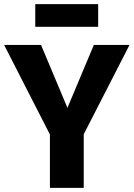

<svg xmlns="http://www.w3.org/2000/svg" viewBox="-27 -911 648 931"><path d="M379 -260V0H215V-259L-7 -693H172L300 -388L428 -693H601ZM144 -781V-891H449V-781Z"/></svg>

Font: Fira Sans BGR
Style: Bold
Weight: 700
Designer: bBox Type GmbH & Carrois Corporate GbR & Edenspiekermann AG
Foundry: bBox Type GmbH & Carrois Corporate GbR & Edenspiekermann AG
Version: Version 4.301